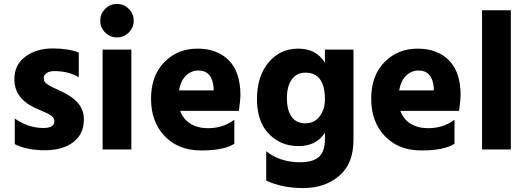

<svg xmlns="http://www.w3.org/2000/svg" viewBox="-20 -759 2679 975"><path d="M406 -153Q406 -78 352 -37Q298 4 207.5 4Q117 4 55 -27V-157Q124 -109 201 -109Q256 -109 256 -144Q256 -163 234 -176Q218 -185 191 -196.5Q164 -208 154 -213Q53 -261 53 -357Q53 -431 109.5 -472Q166 -513 247 -513Q328 -513 380 -492V-367Q327 -398 256 -398Q230 -398 216 -387.5Q202 -377 202 -364.5Q202 -352 207 -344Q212 -336 223.5 -329Q235 -322 245.5 -316.5Q256 -311 274 -303Q342 -274 374 -238Q406 -202 406 -153Z M634 -714Q659 -689 659 -654Q659 -619 634 -594Q609 -569 574 -569Q539 -569 514 -594Q489 -619 489 -654Q489 -689 514 -714Q539 -739 574 -739Q609 -739 634 -714ZM647 0H501V-507H647Z M987 -401Q952 -401 925 -375.5Q898 -350 889 -300H1065V-312Q1058 -401 987 -401ZM1170 -29Q1118 5 1002 5Q886 5 816.5 -67.5Q747 -140 747 -257.5Q747 -375 814.5 -443.5Q882 -512 982.5 -512Q1083 -512 1142 -452.5Q1201 -393 1201 -275Q1201 -252 1193 -196H895Q910 -154 947 -131Q984 -108 1036 -108Q1113 -108 1170 -151Z M1630 -254Q1630 -390 1531 -390Q1487 -390 1462 -356Q1437 -322 1437 -260.5Q1437 -199 1461 -166Q1485 -133 1531 -133Q1577 -133 1603.5 -168.5Q1630 -204 1630 -254ZM1775 -49Q1775 73 1702 134.5Q1629 196 1520.5 196Q1412 196 1332 158V9Q1402 65 1504 65Q1570 65 1600 37Q1630 9 1630 -51V-85Q1586 -17 1496 -17Q1406 -17 1345.5 -79Q1285 -141 1285 -256Q1285 -371 1343.5 -441.5Q1402 -512 1494.5 -512Q1587 -512 1630 -440V-507H1775Z M2105 -401Q2070 -401 2043 -375.5Q2016 -350 2007 -300H2183V-312Q2176 -401 2105 -401ZM2288 -29Q2236 5 2120 5Q2004 5 1934.5 -67.5Q1865 -140 1865 -257.5Q1865 -375 1932.5 -443.5Q2000 -512 2100.5 -512Q2201 -512 2260 -452.5Q2319 -393 2319 -275Q2319 -252 2311 -196H2013Q2028 -154 2065 -131Q2102 -108 2154 -108Q2231 -108 2288 -151Z M2574 0H2428V-707H2574Z"/></svg>

Font: Hind Colombo
Style: Bold
Weight: 700
Designer: Jyotish Sonowal, Aditi Pimprikar
Foundry: Indian Type Foundry
Version: Version 1.000;PS 1.0;hotconv 1.0.86;makeotf.lib2.5.63406; tt